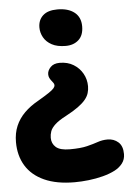

<svg xmlns="http://www.w3.org/2000/svg" viewBox="-55 -561 590 864"><g transform="rotate(-5 240.0 -129.0)"><path d="M247.4 261.2Q166 261.2 110.6 236.1Q55.2 211 27.4 165.4Q-0.4 119.8 -0.4 58.4Q-0.4 17.8 13.4 -14.5Q27.2 -46.8 53 -72.4Q78.8 -98 114 -117.6Q148.8 -138 165.9 -149.6Q183 -161.2 188.8 -168.5Q194.6 -175.8 194.6 -181.4Q194.6 -187.2 191 -192.3Q187.4 -197.4 182.6 -203.3Q177.8 -209.2 174.2 -216.5Q170.6 -223.8 170.6 -233.2Q170.6 -249.8 184.9 -264.9Q199.2 -280 226.4 -280Q262.2 -280 288.6 -263.9Q315 -247.8 329.8 -221.5Q344.6 -195.2 344.6 -163.8Q344.6 -148.4 340.1 -133.4Q335.6 -118.4 323.8 -104Q312 -89.6 290.4 -73.8Q268.8 -58 234.8 -40Q201 -22.4 184.2 -6.8Q167.4 8.8 162.3 23.3Q157.2 37.8 157.2 52.8Q157.2 79 175.9 95.3Q194.6 111.6 238.6 111.6Q287.4 111.6 316.7 104.3Q346 97 366.8 89.7Q387.6 82.4 410.8 82.4Q439.4 82.4 459.3 100Q479.2 117.6 479.2 154Q479.2 178.2 465.8 195.8Q452.4 213.4 430.8 224.8Q406.6 237.4 375.4 245.5Q344.2 253.6 311 257.4Q277.8 261.2 247.4 261.2ZM260.6 -353.4Q222.4 -353.4 197.9 -366.7Q173.4 -380 161.5 -401.3Q149.6 -422.6 149.6 -446.2Q149.6 -479.6 171.5 -500Q193.4 -520.4 237.2 -520.4Q285.8 -520.4 313.8 -498.3Q341.8 -476.2 341.8 -435Q341.8 -394.6 319.2 -374Q296.6 -353.4 260.6 -353.4Z"/></g></svg>

Font: Shantell Sans Light
Style: Regular
Weight: 300
Designer: Stephen Nixon, Anya Danilova, Shantell Martin
Foundry: Arrow Type
Version: Version 1.011;[c5ecc13dd]